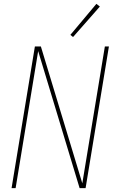

<svg xmlns="http://www.w3.org/2000/svg" viewBox="-20 -976 616 996"><path d="M40 0H61L178 -711L393 0H424L545 -735H524L407 -25L192 -735H161ZM359 -784 498 -942 480 -956 345 -795Z"/></svg>

Font: Iosevka Sparkle Thin Oblique
Style: Regular
Weight: 100
Italic angle: -9°
Designer: Belleve Invis
Foundry: Belleve Invis
Version: Version 4.5.0; ttfautohint (v1.8.3)